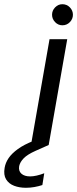

<svg xmlns="http://www.w3.org/2000/svg" viewBox="-121 -688 366 911"><path d="M26 0 114 -502H198L110 0ZM175 -568Q155 -568 140.5 -583Q126 -598 126 -618Q126 -638 140.5 -653Q155 -668 175 -668Q196 -668 210.5 -653Q225 -638 225 -618Q225 -598 210.5 -583Q196 -568 175 -568ZM2 203Q-29 203 -54 193.5Q-79 184 -92 163Q-105 142 -99 108Q-95 84 -80 62Q-65 40 -36 19Q-7 -2 39 -20L96 -43L110 0L47 28Q9 45 -8.5 63Q-26 81 -30 100Q-34 123 -19.5 136Q-5 149 22 149Q36 149 53.5 145Q71 141 89 134L80 190Q62 196 42 199.5Q22 203 2 203Z"/></svg>

Font: DM Sans 16pt
Style: Italic
Weight: 400
Italic angle: -10°
Version: Version 4.004;gftools[0.9.30]